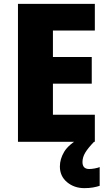

<svg xmlns="http://www.w3.org/2000/svg" viewBox="-20 -734 556 994"><path d="M471 0H73V-714H471V-576H254V-439H455V-301H254V-140H471ZM407 105Q407 141 442 141Q454 141 470.5 138Q487 135 496 131V228Q481 233 461.5 236.5Q442 240 417 240Q364 240 327 209Q290 178 290 128Q290 89 312.5 51.5Q335 14 397 -21L467 0Q436 32 421.5 56Q407 80 407 105Z"/></svg>

Font: Noto Sans Disp ExtBd
Style: Regular
Weight: 800
Designer: Monotype Design Team
Foundry: Monotype Imaging Inc.
Version: Version 2.000;GOOG;noto-source:20170915:90ef993387c0; ttfaut